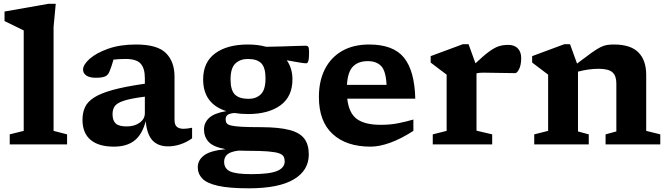

<svg xmlns="http://www.w3.org/2000/svg" viewBox="-20 -764 3540 1016"><path d="M263.5 -71.5 335 -53V0H31.5V-53L105.5 -71.5V-603Q96 -608 64.5 -623Q33 -638 4 -652.5V-703L237 -744H275L263.5 -621Z M869.5 10.5Q816.5 10.5 787 -21Q757.5 -52.5 751 -123Q733 -53 692 -20.5Q651 12 582.5 12Q502 12 459.2 -24Q416.5 -60 416.5 -130.5Q416.5 -166.5 429.2 -195.5Q442 -224.5 476.8 -247.2Q511.5 -270 576.5 -288Q641.5 -306 746.5 -321V-350.5Q746.5 -403 724 -427.5Q701.5 -452 645.5 -452Q625.5 -452 609.5 -451Q593.5 -450 580.5 -448.5Q571.5 -415.5 560 -387Q551.5 -365 534.5 -358.8Q517.5 -352.5 487.5 -352.5Q453 -352.5 436.2 -364.8Q419.5 -377 419.5 -395.5Q419.5 -421.5 454.2 -452.5Q489 -483.5 552 -506Q615 -528.5 699.5 -528.5Q812.5 -528.5 858 -483.2Q903.5 -438 903.5 -358.5V-130Q903.5 -103.5 915.8 -93Q928 -82.5 952 -82.5Q969 -82.5 996.5 -88V-32Q969 -12 936 -0.8Q903 10.5 869.5 10.5ZM575.5 -160Q575.5 -126 592.5 -110.5Q609.5 -95 650 -95Q692 -95 719.2 -114.8Q746.5 -134.5 746.5 -165V-252.5Q672 -243 635.5 -231Q599 -219 587.2 -202Q575.5 -185 575.5 -160Z M1292 -160.5Q1254 -160.5 1221 -166Q1195 -164 1184.5 -156.2Q1174 -148.5 1174 -132Q1174 -120.5 1178.8 -112.8Q1183.5 -105 1201.2 -100.2Q1219 -95.5 1258 -93.2Q1297 -91 1366 -91Q1457.5 -90.5 1512 -76.2Q1566.5 -62 1590.2 -30.5Q1614 1 1614 53.5Q1614 138 1534.5 185.2Q1455 232.5 1296 232.5Q1192.5 232.5 1133.5 219.2Q1074.5 206 1050.5 180.8Q1026.5 155.5 1026.5 120.5Q1026.5 84 1059.5 58.5Q1092.5 33 1174 25.5Q1108 13.5 1083.8 -13.5Q1059.5 -40.5 1059.5 -78.5Q1059.5 -115 1086.8 -140.2Q1114 -165.5 1177.5 -176Q1055 -215 1055 -344Q1055 -435 1118.8 -481.8Q1182.5 -528.5 1292 -528.5Q1345 -528.5 1388 -516.5Q1428.5 -517 1470.2 -518.2Q1512 -519.5 1546 -520.8Q1580 -522 1596.5 -522Q1608.5 -522 1612 -515Q1615.5 -508 1615.5 -487Q1615.5 -455 1611.8 -442Q1608 -429 1600.5 -429Q1591 -429 1568.8 -432.5Q1546.5 -436 1497.5 -445Q1527.5 -402.5 1527.5 -344Q1527.5 -253 1464.2 -206.8Q1401 -160.5 1292 -160.5ZM1296 -241Q1335 -241 1360 -264.8Q1385 -288.5 1385 -349.5Q1385 -406 1362.8 -429Q1340.5 -452 1291.5 -452Q1251.5 -452 1225.8 -428.2Q1200 -404.5 1200 -343.5Q1200 -287 1222.8 -264Q1245.5 -241 1296 -241ZM1166 92Q1166 127.5 1196.8 142.5Q1227.5 157.5 1310 157.5Q1407 157.5 1446.8 140.5Q1486.5 123.5 1486.5 90Q1486.5 75.5 1481 64.8Q1475.5 54 1456.5 47.2Q1437.5 40.5 1397.8 37.2Q1358 34 1290 34Q1264.5 34 1242 33Q1199 38.5 1182.5 53.5Q1166 68.5 1166 92Z M1933.5 -528.5Q2061.5 -528.5 2117.8 -458.8Q2174 -389 2177.5 -242H1817.5Q1826 -165.5 1868.2 -134.5Q1910.5 -103.5 1994.5 -103.5Q2046 -103.5 2088 -112Q2130 -120.5 2167.5 -131.5V-71.5Q2101.5 -29 2044.2 -8.5Q1987 12 1941 12Q1812.5 12 1740 -55Q1667.5 -122 1667.5 -250.5Q1667.5 -335.5 1699.2 -398Q1731 -460.5 1790.5 -494.5Q1850 -528.5 1933.5 -528.5ZM1926.5 -440.5Q1876 -440.5 1848 -412.2Q1820 -384 1816 -315H2025.5Q2022 -388.5 1997 -414.5Q1972 -440.5 1926.5 -440.5Z M2669 -526.5Q2702.5 -526.5 2720.2 -507.8Q2738 -489 2738 -457Q2738 -421 2727.2 -399Q2716.5 -377 2706 -377Q2662 -377 2621.5 -378.2Q2581 -379.5 2538.5 -379.5Q2527.5 -379.5 2518.8 -378.8Q2510 -378 2501.5 -376V-72.5L2584.5 -53V0H2270V-53L2343.5 -71.5V-369Q2334 -376.5 2310.2 -394Q2286.5 -411.5 2259 -433V-467L2429 -530H2459.5L2496 -429Q2540.5 -471 2569.5 -492Q2598.5 -513 2621 -519.8Q2643.5 -526.5 2669 -526.5Z M3184.5 -53 3241.5 -68.5V-322.5Q3241.5 -363 3220.8 -381.5Q3200 -400 3147.5 -400Q3121.5 -400 3093.2 -396Q3065 -392 3038.5 -385V-68.5L3095.5 -53V0H2807V-53L2880.5 -71.5V-369Q2872.5 -375.5 2851.2 -391.2Q2830 -407 2796 -433V-467L2966 -530H2996.5L3033.5 -427.5Q3080.5 -463.5 3109.2 -484Q3138 -504.5 3157 -514Q3176 -523.5 3192 -526Q3208 -528.5 3229 -528.5Q3316.5 -528.5 3358 -487Q3399.5 -445.5 3399.5 -367.5V-71.5L3474 -53V0H3184.5Z"/></svg>

Font: Newsreader Caption SemiBold
Style: Regular
Weight: 600
Designer: Hugues Gentile
Foundry: Production Type
Version: Version 1.001